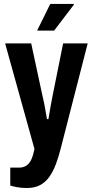

<svg xmlns="http://www.w3.org/2000/svg" viewBox="-20 -744 460 959"><path d="M113.5 195.1Q86.7 195.1 63.8 190.7Q40.8 186.3 31.3 182.6V93.3H74.8Q97.2 93.3 112.5 82.7Q127.8 72.1 137 51.4Q146.2 30.7 152.1 0L5.6 -527.2H135.8L193.1 -261.1Q197.1 -246.7 201 -226.2Q204.9 -205.7 208.3 -185Q211.7 -164.3 214.7 -149H221.9Q223.7 -161.9 227 -179.2Q230.3 -196.5 233 -214.6Q235.8 -232.7 239.6 -249.3Q243.4 -265.9 245.2 -278.1L295.3 -527.2H418L284.2 -5.7Q273 39.4 259 76.4Q244.9 113.4 225.7 140.2Q206.4 167 179.2 181.1Q152 195.1 113.5 195.1ZM165.4 -591.2 231 -724.2H348.4L348.7 -720.2L250.3 -591.2Z"/></svg>

Font: Archivo SemiBold Condensed
Style: Regular
Weight: 600
Width: 3
Version: Version 2.001